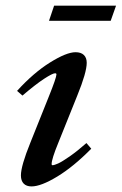

<svg xmlns="http://www.w3.org/2000/svg" viewBox="-20 -650 432 681"><path d="M153.8 -576.2 171.9 -629.9H391.6L372.6 -576.2ZM91.8 11.2Q73.7 11.2 64 1.2Q54.2 -8.8 54.2 -27.8Q54.2 -61.5 87.9 -144.5L152.8 -306.6Q180.2 -374.5 180.2 -386.2Q180.2 -390.1 175.3 -390.1Q166.5 -390.1 136.2 -370.4Q106 -350.6 59.6 -311L40.5 -327.6Q98.6 -391.6 157.2 -428.2Q215.8 -464.8 248 -464.8Q267.1 -464.8 277.3 -455.1Q287.6 -445.3 287.6 -427.2Q287.6 -393.1 253.9 -310.5L187 -144Q163.1 -85.9 163.1 -67.9Q163.1 -64 166 -64Q172.4 -64 186 -70.1Q199.7 -76.2 227.1 -95.2Q254.4 -114.3 286.6 -142.6L303.7 -122.6Q241.2 -59.1 183.3 -23.9Q125.5 11.2 91.8 11.2Z"/></svg>

Font: Elstob 6pt SemiBold
Style: Italic
Weight: 600
Italic angle: -20°
Designer: Peter S. Baker
Version: Version 1.015